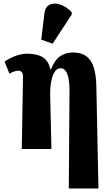

<svg xmlns="http://www.w3.org/2000/svg" viewBox="-20 -849 641 1094"><path d="M372 225 376 -325Q377 -389 364.5 -424.5Q352 -460 325 -460Q304 -460 290.5 -438Q277 -416 271 -381Q265 -346 266 -306L273 0H104L111 -403Q112 -426 105.5 -436Q99 -446 84 -446Q62 -446 34 -429L6 -498Q35 -518 69 -530.5Q103 -543 134 -543Q191 -543 223.5 -523Q256 -503 267 -454H270Q293 -509 324 -529.5Q355 -550 397 -550Q464 -550 495.5 -504Q527 -458 529 -357L541 225ZM280 -600 215 -623 233 -772Q237 -804 254.5 -817Q272 -830 296 -828.5Q320 -827 345 -813.5Q370 -800 389 -779V-767Z"/></svg>

Font: Noto Serif ExtraCondensed Black
Style: Regular
Weight: 900
Width: 2
Designer: Monotype Design Team
Foundry: Monotype Imaging Inc.
Version: Version 2.015; ttfautohint (v1.8.4.7-5d5b)